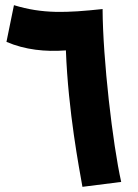

<svg xmlns="http://www.w3.org/2000/svg" viewBox="-20 -713 535 743"><path d="M299 10 449 -9C416 -156 378 -484 377 -677L378 -678H377C237 -663 145 -659 34 -693L5 -551C77 -520 156 -512 235 -518C244 -280 287 -59 299 10Z"/></svg>

Font: Noto Sans Arabic UI XCn XBd
Style: Regular
Weight: 800
Width: 2
Designer: Monotype Design Team, Nadine Chahine and Nizar Qandah
Foundry: Monotype Imaging Inc.
Version: Version 2.010